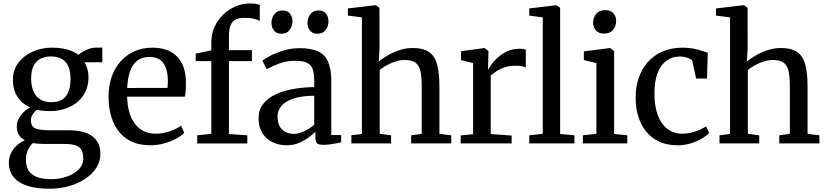

<svg xmlns="http://www.w3.org/2000/svg" viewBox="-20 -850 4900 1138"><path d="M274.5 268.5Q212 268.5 166.2 257.8Q120.5 247 91 227Q61.5 207 47 178.8Q32.5 150.5 32.5 115.5Q32.5 83.5 45.5 57.2Q58.5 31 80 11.8Q101.5 -7.5 127 -18.5Q103.5 -31 91.5 -51.8Q79.5 -72.5 79.5 -102Q79.5 -124.5 90.5 -145.8Q101.5 -167 119.5 -184.8Q137.5 -202.5 159.5 -213Q109.5 -235.5 83 -277Q56.5 -318.5 56.5 -376Q56.5 -436.5 89.8 -479.2Q123 -522 175.8 -544.8Q228.5 -567.5 287.5 -567.5Q337.5 -567.5 377.5 -556.8Q417.5 -546 445.5 -525Q456.5 -536.5 487.2 -552.2Q518 -568 556 -568H586.5V-481H480.5Q488 -470 493.2 -456Q498.5 -442 501.5 -426Q504.5 -410 504.5 -392.5Q504.5 -331.5 474.8 -286.2Q445 -241 393.2 -216.2Q341.5 -191.5 275.5 -191.5Q254.5 -191.5 235.2 -193.5Q216 -195.5 198.5 -199.5Q183.5 -187.5 173.2 -171.5Q163 -155.5 163 -137.5Q163 -101.5 187.8 -89.8Q212.5 -78 272 -78H386.5Q451.5 -78 493.2 -61.2Q535 -44.5 555 -13.2Q575 18 575 61.5Q575 106 551.5 143.5Q528 181 486.2 209Q444.5 237 390.2 252.8Q336 268.5 274.5 268.5ZM283.5 212Q331.5 212 374.8 197.2Q418 182.5 445.8 155Q473.5 127.5 473.5 88Q473.5 60.5 464.5 41.5Q455.5 22.5 430.8 12.8Q406 3 358 3H239Q221.5 3 205.2 1.8Q189 0.5 175.5 -2Q156 15 144.8 39.8Q133.5 64.5 133.5 97.5Q133.5 133 148.2 158.8Q163 184.5 195.8 198.2Q228.5 212 283.5 212ZM285 -244.5Q344 -244.5 371 -280Q398 -315.5 398 -382.5Q398 -428 384.8 -457.2Q371.5 -486.5 345.8 -501Q320 -515.5 282 -515.5Q248 -515.5 221.2 -502.5Q194.5 -489.5 179.5 -460.8Q164.5 -432 164.5 -385Q164.5 -344 176.8 -312.2Q189 -280.5 215.8 -262.5Q242.5 -244.5 285 -244.5Z M871.5 11Q788 11 733 -25.8Q678 -62.5 650.8 -127.8Q623.5 -193 623.5 -277.5Q623.5 -343.5 642.8 -397Q662 -450.5 697 -488.5Q732 -526.5 779.5 -547Q827 -567.5 883.5 -567.5Q976.5 -567.5 1028 -516.2Q1079.5 -465 1082 -369Q1082 -338.5 1080.8 -316.2Q1079.5 -294 1075.5 -277H733.5Q734.5 -229 745.5 -188.8Q756.5 -148.5 777.8 -119Q799 -89.5 830.2 -73.5Q861.5 -57.5 903 -57.5Q944.5 -57.5 987.2 -72.2Q1030 -87 1053 -105.5L1072 -62.5Q1054 -44 1022.5 -27.2Q991 -10.5 951.8 0.2Q912.5 11 871.5 11ZM734 -328.5 972.5 -329Q973.5 -337.5 974.2 -350.2Q975 -363 975 -372.5Q975 -434 950 -473.2Q925 -512.5 865.5 -512.5Q838.5 -512.5 815.5 -503Q792.5 -493.5 775 -472.2Q757.5 -451 747 -415.5Q736.5 -380 734 -328.5Z M1149 0.5V-48L1232.5 -57V-487.5H1140L1139.5 -532L1232.5 -551.5V-600.5Q1232.5 -649 1251.5 -690.5Q1270.5 -732 1302.8 -763.2Q1335 -794.5 1376 -812Q1417 -829.5 1461 -829.5Q1485 -829.5 1498.2 -826.8Q1511.5 -824 1520 -821L1519.5 -725Q1510.5 -732.5 1486.2 -738.5Q1462 -744.5 1429 -744Q1397 -744.5 1376.8 -734.2Q1356.5 -724 1346.8 -700.5Q1337 -677 1337 -636.5V-553H1473V-487.5H1337V-55.5L1446 -48V0.5Z M1679 11Q1634.5 11 1596.8 -6.5Q1559 -24 1535.8 -59.5Q1512.5 -95 1512.5 -149Q1512.5 -199 1540 -234Q1567.5 -269 1614.2 -290.8Q1661 -312.5 1720 -322.8Q1779 -333 1842.5 -334V-370.5Q1842.5 -415 1833 -441Q1823.5 -467 1799.2 -478.2Q1775 -489.5 1730 -489.5Q1672 -489.5 1628.5 -471.2Q1585 -453 1560.5 -440L1535.5 -490.5Q1546 -500 1579 -517.8Q1612 -535.5 1658.5 -550Q1705 -564.5 1756.5 -564.5Q1826 -564.5 1867 -544.5Q1908 -524.5 1925.8 -481.2Q1943.5 -438 1943.5 -369V-50H2002V-6.5Q1991 -4 1973 -0.5Q1955 3 1935 5.8Q1915 8.5 1898 8.5Q1871.5 8.5 1860.5 0.5Q1849.5 -7.5 1849.5 -37V-69.5Q1837.5 -57 1813 -38Q1788.5 -19 1754.5 -4Q1720.5 11 1679 11ZM1722 -56.5Q1749.5 -56.5 1783.2 -72.2Q1817 -88 1842.5 -110.5V-282.5Q1768.5 -282 1720.2 -266Q1672 -250 1648.5 -222.8Q1625 -195.5 1625 -160.5Q1625 -124 1637.8 -101Q1650.5 -78 1672.5 -67.2Q1694.5 -56.5 1722 -56.5ZM1647 -650Q1619 -650 1604 -669Q1589 -688 1589 -714Q1589 -743 1605.8 -765.5Q1622.5 -788 1654.5 -788H1655.5Q1684 -788 1698.8 -769.2Q1713.5 -750.5 1713.5 -724Q1713.5 -695.5 1697 -672.8Q1680.5 -650 1648 -650ZM1860.5 -650Q1832.5 -650 1817.5 -669Q1802.5 -688 1802.5 -714Q1802.5 -743 1819.2 -765.5Q1836 -788 1868 -788H1869Q1897.5 -788 1912.2 -769.2Q1927 -750.5 1927 -724Q1927 -695.5 1910.5 -672.8Q1894 -650 1861.5 -650Z M2125 -56V-747L2042 -757.5V-800L2204 -819H2207L2229 -804L2229.5 -568.5L2225 -484Q2243 -501 2275 -520Q2307 -539 2346.2 -552.2Q2385.5 -565.5 2425 -565.5Q2488 -565.5 2522.8 -541.5Q2557.5 -517.5 2571 -466.8Q2584.5 -416 2584.5 -336.5V-56.5L2654.5 -48V0H2417V-48L2479.5 -56.5V-337Q2479.5 -391 2472.5 -426Q2465.5 -461 2443.5 -477.8Q2421.5 -494.5 2378 -494.5Q2352 -494.5 2324.8 -485.8Q2297.5 -477 2273 -463.5Q2248.5 -450 2230.5 -435.5V-57L2298 -48V0H2062.5V-48Z M2710.5 0V-47.5L2784 -54.5V-476L2712.5 -493.5V-546.5L2850 -565H2853.5L2875 -547.5V-528.5L2872.5 -440.5H2875Q2879.5 -449 2893.2 -468.5Q2907 -488 2930.5 -509.2Q2954 -530.5 2986.5 -545.8Q3019 -561 3060 -561Q3074.5 -561 3082.8 -559.5Q3091 -558 3096.5 -556V-449Q3090.5 -453.5 3075.8 -457Q3061 -460.5 3037.5 -460.5Q2997.5 -460.5 2969.2 -450.5Q2941 -440.5 2921.8 -427.2Q2902.5 -414 2888.5 -403V-55.5L3012.5 -46.5V0Z M3197 -57V-747L3117 -757.5V-800L3276 -819H3278.5L3300 -804V-56L3385 -48V0H3117V-48Z M3435 0V-48L3515 -57V-476L3440.5 -494V-545.5L3594 -565H3597L3620 -547.5V-56L3698 -48V0ZM3559.5 -651Q3528 -651 3511.8 -670.2Q3495.5 -689.5 3495.5 -716Q3495.5 -745 3513.2 -767.5Q3531 -790 3567 -790H3568Q3599 -790 3615.5 -771.2Q3632 -752.5 3632 -726Q3632 -697 3614 -674Q3596 -651 3560.5 -651Z M3998 11Q3914.5 11 3859 -26Q3803.5 -63 3775.5 -127Q3747.5 -191 3747.5 -270.5Q3747 -332.5 3765 -386.2Q3783 -440 3818.5 -480.8Q3854 -521.5 3906.2 -544.5Q3958.5 -567.5 4026.5 -567.5Q4060.5 -567.5 4089.2 -562Q4118 -556.5 4139.8 -549.2Q4161.5 -542 4175 -537.5L4170.5 -384.5H4106L4084 -486Q4082 -494 4070.5 -500.5Q4059 -507 4042.5 -511Q4026 -515 4008.5 -515Q3964 -515 3930.5 -490.5Q3897 -466 3878.2 -418.5Q3859.5 -371 3859 -300.5Q3858.5 -239 3870.8 -193.2Q3883 -147.5 3905 -117.5Q3927 -87.5 3957 -72.5Q3987 -57.5 4022 -57.5Q4052 -57.5 4079 -64.2Q4106 -71 4128 -81Q4150 -91 4165 -101L4183.5 -61.5Q4167 -44.5 4138.2 -27.8Q4109.5 -11 4073 0Q4036.5 11 3998 11Z M4307 -56V-747L4224 -757.5V-800L4386 -819H4389L4411 -804L4411.5 -568.5L4407 -484Q4425 -501 4457 -520Q4489 -539 4528.2 -552.2Q4567.5 -565.5 4607 -565.5Q4670 -565.5 4704.8 -541.5Q4739.5 -517.5 4753 -466.8Q4766.5 -416 4766.5 -336.5V-56.5L4836.5 -48V0H4599V-48L4661.5 -56.5V-337Q4661.5 -391 4654.5 -426Q4647.5 -461 4625.5 -477.8Q4603.5 -494.5 4560 -494.5Q4534 -494.5 4506.8 -485.8Q4479.5 -477 4455 -463.5Q4430.5 -450 4412.5 -435.5V-57L4480 -48V0H4244.5V-48Z"/></svg>

Font: Merriweather 24pt
Style: Regular
Weight: 400
Designer: Eben Sorkin
Foundry: Eben Sorkin
Version: Version 2.100